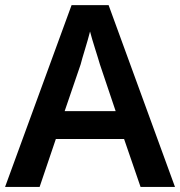

<svg xmlns="http://www.w3.org/2000/svg" viewBox="-20 -737 711 757"><path d="M669.9 0 408.2 -716.8H262.2L0 0H136.2L200.2 -189H469.2L534.2 0ZM436 -298.8H234.9L297.9 -482.9C303.2 -505.9 325.7 -574.2 335 -612.8C342.8 -580.6 366.7 -509.3 374 -482.9Z"/></svg>

Font: Noto Reveo Sans
Style: Regular
Weight: 600
Designer: Monotype Design Team
Foundry: Monotype Imaging Inc.
Version: Version 2.007